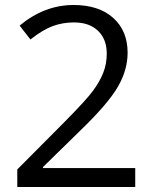

<svg xmlns="http://www.w3.org/2000/svg" viewBox="-20 -744 612 764"><path d="M518.1 0H48.8V-69.8L236.8 -258.8Q322.8 -345.7 350.1 -382.8Q377.4 -419.9 391.1 -455.1Q404.8 -490.2 404.8 -530.8Q404.8 -587.9 370.1 -621.3Q335.4 -654.8 273.9 -654.8Q229.5 -654.8 189.7 -640.1Q149.9 -625.5 101.1 -586.9L58.1 -642.1Q156.7 -724.1 272.9 -724.1Q373.5 -724.1 430.7 -672.6Q487.8 -621.1 487.8 -534.2Q487.8 -466.3 449.7 -399.9Q411.6 -333.5 307.1 -231.9L150.9 -79.1V-75.2H518.1Z"/></svg>

Font: f0_18033 
Style: Regular
Weight: 400
Foundry: Ascender Corporation
Version: Version 1.10